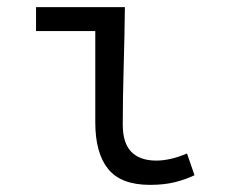

<svg xmlns="http://www.w3.org/2000/svg" viewBox="-20 -506 640 538"><path d="M400 12Q319 12 283 -32.5Q247 -77 247 -163V-419H81V-486H330Q329 -404 326.5 -316.5Q324 -229 324 -157Q324 -105 348 -80.5Q372 -56 418 -56Q437 -56 459 -61Q481 -66 504 -76L525 -15Q500 -3 470 4.5Q440 12 400 12Z"/></svg>

Font: SauceCodePro NFM
Style: Regular
Weight: 400
Monospace: yes
Designer: Paul D. Hunt, Teo Tuominen
Foundry: Adobe
Version: Version 2.042;hotconv 1.1.0;makeotfexe 2.6.0;Nerd Fonts 3.3.